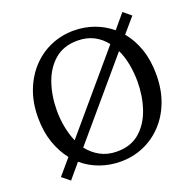

<svg xmlns="http://www.w3.org/2000/svg" viewBox="-125 -818 977 965"><g transform="rotate(-20 363.5 -335.0)"><path d="M668 -655 601 -577Q638 -533 659 -472.5Q680 -412 680 -337Q680 -255 655 -190Q630 -125 586 -79Q542 -33 485 -9Q428 15 364 15Q307 15 254.5 -3.5Q202 -22 160 -58L95 19L53 -15L123 -97Q88 -141 67.5 -200.5Q47 -260 47 -334Q47 -415 72.5 -480Q98 -545 142 -591Q186 -637 243 -661Q300 -685 364 -685Q420 -685 471 -667Q522 -649 564 -614L627 -689ZM148 -335Q148 -289 156.5 -245.5Q165 -202 181 -165L515 -558Q489 -592 451.5 -611.5Q414 -631 364 -631Q290 -631 242 -589.5Q194 -548 171 -480.5Q148 -413 148 -335ZM579 -335Q579 -382 570.5 -427.5Q562 -473 544 -510L209 -116Q236 -81 274.5 -60Q313 -39 364 -39Q438 -39 485.5 -80.5Q533 -122 556 -190Q579 -258 579 -335Z"/></g></svg>

Font: Source Serif 4 SmText
Style: Regular
Weight: 400
Designer: Frank Grießhammer
Foundry: Adobe
Version: Version 4.005;hotconv 1.1.0;makeotfexe 2.6.0